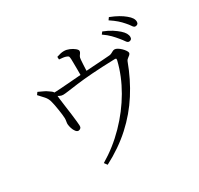

<svg xmlns="http://www.w3.org/2000/svg" viewBox="-176 -1019 1353 1303"><g transform="rotate(-30 500.0 -368.0)"><path d="M858 -587Q847 -587 837 -602Q827 -617 811 -636Q795 -656 774 -677.5Q753 -699 721 -721L734 -738Q773 -723 800 -705.5Q827 -688 845 -672Q864 -655 872.5 -640Q881 -625 881 -610Q881 -599 874.5 -593Q868 -587 858 -587ZM297 41Q402 -21 489.5 -110.5Q577 -200 637.5 -304.5Q698 -409 724 -517Q726 -528 724 -530.5Q722 -533 712 -533Q607 -530 533 -524.5Q459 -519 410 -512.5Q361 -506 332 -502Q303 -498 290 -498Q276 -498 263 -505Q250 -512 227 -524L226 -541Q256 -541 299.5 -544Q343 -547 391 -551Q439 -555 481 -558Q517 -561 557.5 -563.5Q598 -566 635 -568.5Q672 -571 696 -573Q705 -574 713.5 -578.5Q722 -583 729.5 -587Q737 -591 745 -591Q755 -591 767.5 -583.5Q780 -576 792 -564.5Q804 -553 812 -541Q820 -529 820 -522Q820 -514 812 -507Q804 -500 794.5 -493Q785 -486 782 -477Q739 -360 675 -260Q611 -160 522 -79Q433 2 314 64ZM260 -235Q248 -234 238 -247Q228 -260 222.5 -277.5Q217 -295 216 -308Q215 -317 217.5 -329.5Q220 -342 220 -355Q220 -367 217.5 -385.5Q215 -404 212 -424.5Q209 -445 205.5 -463Q202 -481 199 -492Q193 -521 174 -542.5Q155 -564 135 -585L148 -603Q168 -593 185.5 -585.5Q203 -578 217 -567Q238 -554 244.5 -544Q251 -534 252 -518Q252 -512 255 -486Q258 -460 263 -424.5Q268 -389 272.5 -354.5Q277 -320 279.5 -294.5Q282 -269 282 -264Q283 -250 276.5 -243Q270 -236 260 -235ZM459 -533Q459 -539 459 -557.5Q459 -576 459 -600Q459 -624 458.5 -646Q458 -668 458 -680Q457 -696 454.5 -701.5Q452 -707 440 -711Q431 -715 415.5 -717Q400 -719 385 -720L384 -741Q402 -747 415 -750Q428 -753 442 -753Q462 -753 483.5 -744Q505 -735 520 -722.5Q535 -710 535 -701Q535 -692 529.5 -685Q524 -678 519 -669.5Q514 -661 513 -646Q512 -631 510.5 -609.5Q509 -588 508.5 -567.5Q508 -547 508 -533ZM947 -655Q936 -655 926.5 -670Q917 -685 900 -704Q883 -724 862.5 -742Q842 -760 809 -782L822 -800Q860 -785 886.5 -770Q913 -755 932 -739Q953 -722 962 -707.5Q971 -693 971 -678Q971 -667 964.5 -661Q958 -655 947 -655Z"/></g></svg>

Font: Noto Serif JP ExtraLight Light
Style: Regular
Weight: 300
Version: Version 2.003-H1;hotconv 1.1.1;makeotfexe 2.6.0